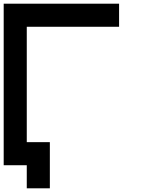

<svg xmlns="http://www.w3.org/2000/svg" viewBox="-20 -895 790 1040"><path d="M0 -875H625V-750H125V-125H250V125H125V0H0Z"/></svg>

Font: CraftyPE
Style: Regular
Weight: 400
Designer: Erek Butcher
Foundry: Haunted Coop
Version: Version 0.018;April 4, 2024;FontCreator 15.0.0.2962 64-bit